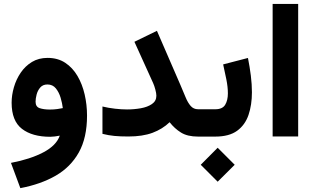

<svg xmlns="http://www.w3.org/2000/svg" viewBox="-20 -705 1625 991"><path d="M429.2 -108.4Q429.2 5.9 387 81.5Q344.7 157.2 267.6 201.7Q190.4 246.1 85 266.1L36.6 135.7Q136.2 116.7 203.4 81.5Q270.5 46.4 288.6 -4.9Q276.4 -2.4 263.2 -0.7Q250 1 239.3 1Q146.5 1 93.3 -40Q40 -81.1 40 -174.8Q40 -213.9 51.8 -254.6Q63.5 -295.4 86.9 -329.8Q110.4 -364.3 145 -385.3Q179.7 -406.2 225.6 -406.2Q278.3 -406.2 316.7 -380.9Q355 -355.5 379.9 -313Q404.8 -270.5 417 -217.3Q429.2 -164.1 429.2 -108.4ZM237.3 -139.6Q258.3 -139.6 275.6 -142.1Q293 -144.5 304.2 -147Q301.3 -171.9 293 -200.2Q284.7 -228.5 268.3 -248.8Q252 -269 224.6 -269Q201.2 -269 187.7 -253.4Q174.3 -237.8 168.9 -216.8Q163.6 -195.8 163.6 -180.2Q163.6 -153.8 184.8 -146.7Q206.1 -139.6 237.3 -139.6Z M787.1 -210.9Q787.1 -223.1 781.7 -243.2Q776.4 -263.2 770.5 -275.9L673.8 -489.3L790 -545.9L911.6 -265.6Q926.3 -231.9 937.7 -203.6Q949.2 -175.3 964.1 -158.2Q979 -141.1 1002.4 -141.1H1022.9V0H1002.4Q947.8 0 914.3 -20.8Q880.9 -41.5 855.5 -74.2Q818.4 -38.6 767.1 -19.5Q715.8 -0.5 643.1 -0.5Q600.1 -0.5 570.3 -3.4Q540.5 -6.3 508.8 -14.2V-155.3Q539.1 -147.9 573 -144Q606.9 -140.1 635.7 -140.1Q671.9 -140.1 706.5 -146.2Q741.2 -152.3 764.2 -168Q787.1 -183.6 787.1 -210.9Z M1090.8 0H1002.9V-141.1H1091.3Q1128.4 -141.1 1142.3 -164.3Q1156.2 -187.5 1156.2 -223.1Q1156.2 -256.3 1148.2 -295.7Q1140.1 -335 1131.8 -372.6L1259.8 -405.8Q1269 -359.9 1274.7 -314.7Q1280.3 -269.5 1280.3 -228.5Q1280.3 -163.6 1262.7 -111.8Q1245.1 -60.1 1203.9 -30Q1162.6 0 1090.8 0ZM1103.5 57.6 1191.4 145.5 1103.5 232.9 1016.1 145.5Z M1519 -684.6V-0.5H1387.2V-684.6Z"/></svg>

Font: Vazirmatn FD ExtraBold
Style: Regular
Weight: 800
Designer: Saber Rastikerdar
Foundry: Saber Rastikerdar
Version: Version 33.003